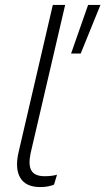

<svg xmlns="http://www.w3.org/2000/svg" viewBox="-20 -750 427 778"><path d="M143 8Q85 8 62.5 -29Q40 -66 55 -132L194 -730H244L104 -129Q94 -81 107.5 -58.5Q121 -36 161 -36Q190 -36 211 -42L199 -2Q176 8 143 8ZM387 -730 307 -533H268L337 -730Z"/></svg>

Font: Elaine Sans Light
Style: Italic
Weight: 300
Italic angle: -13°
Designer: Wei Huang
Foundry: Wei Huang
Version: Version 2.001;December 24, 2019;FontCreator 12.0.0.2547 64-b